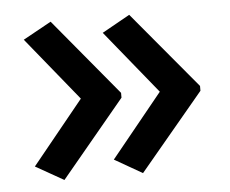

<svg xmlns="http://www.w3.org/2000/svg" viewBox="-39 -524 618 516"><g transform="rotate(-5 270.0 -266.5)"><path d="M500 -260 327 -53 252 -96 391 -267 252 -438 327 -480 500 -273ZM287 -260 115 -53 39 -96 178 -267 39 -438 115 -480 287 -273Z"/></g></svg>

Font: Noto Sans Hebrew Medium
Style: Regular
Weight: 500
Designer: Monotype Design Team
Foundry: Monotype Imaging Inc.
Version: Version 2.003